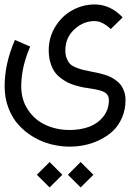

<svg xmlns="http://www.w3.org/2000/svg" viewBox="-35 -420 585 846"><path d="M505.4 -343.3 453.1 -292Q416 -327.1 381.8 -327.1Q332 -327.1 292.5 -290.5Q252.9 -253.9 252.9 -198.2Q252.9 -177.7 259 -162.6Q265.1 -147.5 273.4 -138.7Q281.7 -129.9 299.8 -122.6Q317.9 -115.2 332.3 -111.8Q346.7 -108.4 374.5 -103Q389.6 -100.1 398.9 -98.1Q408.2 -96.2 425 -91.1Q441.9 -85.9 452.9 -80.3Q463.9 -74.7 477.3 -64.9Q490.7 -55.2 498.8 -43.7Q506.8 -32.2 512.5 -15.6Q518.1 1 518.1 20.5Q518.1 63 502.7 98.4Q487.3 133.8 462.6 157Q438 180.2 405.5 196Q373 211.9 339.6 219Q306.2 226.1 272.5 226.1Q230.5 226.1 189.5 215.6Q148.4 205.1 111.6 183.1Q74.7 161.1 46.6 130.1Q18.6 99.1 2 55.4Q-14.6 11.7 -14.6 -39.6Q-14.6 -139.6 30.8 -244.1L98.1 -214.8Q58.6 -124 58.6 -39.6Q58.6 20.5 89.1 65.2Q119.6 109.9 167.5 131.3Q215.3 152.8 272.5 152.8Q318.4 152.8 356.7 138.9Q395 125 419.9 94.2Q444.8 63.5 444.8 20.5Q444.8 -0.5 428.5 -11.7Q412.1 -22.9 364.7 -29.8Q346.2 -32.2 332.3 -34.9Q318.4 -37.6 297.9 -43.5Q277.3 -49.3 262.5 -56.9Q247.6 -64.5 231 -77.4Q214.4 -90.3 203.9 -106.4Q193.4 -122.6 186.5 -146.2Q179.7 -169.9 179.7 -198.2Q179.7 -256.8 209.7 -304.2Q239.7 -351.6 285.6 -376Q331.5 -400.4 381.8 -400.4Q451.7 -400.4 505.4 -343.3ZM264.2 350.1 320.3 293.9 376.5 350.1 320.3 405.8ZM127.4 350.1 183.6 293.9 239.7 350.1 183.6 405.8Z"/></svg>

Font: AzarMehrMonospaced
Style: SansBold
Weight: 1
Designer: Amin Abedi
Version: Version 1.00